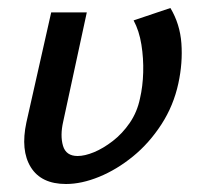

<svg xmlns="http://www.w3.org/2000/svg" viewBox="-20 -449 504 480"><path d="M145 11Q83 11 57 -31Q31 -73 46 -143L108 -418H197L138 -145Q130 -110 137.5 -84.5Q145 -59 174 -59Q192 -59 215 -68.5Q238 -78 262 -96.5Q286 -115 304.5 -142Q323 -169 330 -203Q337 -233 338 -268Q339 -303 333.5 -337.5Q328 -372 314 -398L406 -429Q430 -389 433.5 -340.5Q437 -292 426 -241Q414 -185 383.5 -138Q353 -91 312.5 -58Q272 -25 228 -7Q184 11 145 11Z"/></svg>

Font: Ysabeau SemiBold
Style: Italic
Weight: 600
Italic angle: -12°
Designer: Christian Thalmann (Catharsis Fonts)
Version: Version 2.002